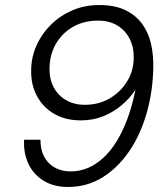

<svg xmlns="http://www.w3.org/2000/svg" viewBox="-20 -732 659 764"><path d="M251 12Q193 12 152.5 -13.5Q112 -39 92.5 -81.5Q73 -124 76 -176H141Q141 -117 174 -83.5Q207 -50 262 -50Q296 -50 328 -63Q360 -76 389 -102Q418 -128 442.5 -167Q467 -206 486.5 -258Q506 -310 519 -375Q496 -340 463 -312.5Q430 -285 390 -269Q350 -253 301 -253Q241 -253 196.5 -278.5Q152 -304 127.5 -349Q103 -394 104 -451Q104 -504 125.5 -551.5Q147 -599 184 -635Q221 -671 269.5 -691.5Q318 -712 375 -712Q436 -712 478 -692Q520 -672 545.5 -637Q571 -602 581 -557.5Q591 -513 590 -463Q588 -367 563.5 -281.5Q539 -196 494 -130Q449 -64 387.5 -26Q326 12 251 12ZM318 -315Q373 -315 416.5 -340.5Q460 -366 486 -408.5Q512 -451 512 -502Q513 -544 496 -577.5Q479 -611 447 -630.5Q415 -650 370 -650Q314 -650 271 -625.5Q228 -601 203 -558.5Q178 -516 177 -461Q176 -419 193 -386Q210 -353 242 -334Q274 -315 318 -315Z"/></svg>

Font: DM Sans 20pt Light
Style: Italic
Weight: 300
Italic angle: -10°
Version: Version 4.004;gftools[0.9.30]